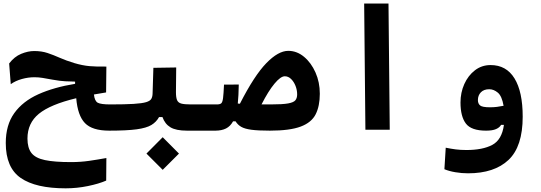

<svg xmlns="http://www.w3.org/2000/svg" viewBox="-20 -713 2970 1055"><path d="M580.1 4.9Q486.8 4.9 446.8 -36.6Q406.7 -78.1 398.9 -173.3Q256.8 -139.2 193.8 -87.9Q130.9 -36.6 130.9 48.3Q130.9 99.6 152.8 127.7Q174.8 155.8 227.1 166.7Q279.3 177.7 370.1 177.7Q422.4 177.7 469.2 170.9Q516.1 164.1 564.5 155.3L563.5 279.3Q523.4 296.9 463.1 309.3Q402.8 321.8 340.8 321.8Q176.3 321.8 94 264.9Q11.7 208 11.7 72.8Q11.7 -26.4 58.6 -91.6Q105.5 -156.7 190.9 -195.1Q276.4 -233.4 392.6 -252.4V-264.6Q367.2 -265.1 338.9 -266.4Q310.5 -267.6 268.1 -275.4Q236.3 -281.2 214.1 -284.9Q191.9 -288.6 168.9 -288.6Q134.8 -288.6 99.9 -278.8Q64.9 -269 39.1 -250.5L30.3 -364.3Q59.1 -401.9 96.4 -417.2Q133.8 -432.6 168 -432.6Q209 -432.6 241.7 -421.6Q274.4 -410.6 308.3 -395.5Q342.3 -380.4 387.2 -366.7Q433.1 -353 472.4 -349.6Q511.7 -346.2 564.5 -347.2L563 -205.1Q527.3 -199.2 496.1 -193.8Q500 -157.7 517.3 -148.4Q534.7 -139.2 585.9 -139.2Q604.5 -139.2 618.4 -121.1Q632.3 -103 632.3 -65.9Q632.3 -24.4 620.6 -9.8Q608.9 4.9 580.1 4.9Z M580.1 4.9 585.9 -139.2Q667 -139.2 713.9 -142.1Q760.7 -145 782.7 -151.6Q804.7 -158.2 811.3 -169.7Q817.9 -181.2 818.4 -198.7L822.8 -340.3L948.2 -342.3L946.8 -206.5Q946.8 -178.2 952.6 -163.6Q958.5 -148.9 975.8 -144Q993.2 -139.2 1028.3 -139.2H1171.9Q1208.5 -139.2 1208.5 -75.7Q1208.5 -34.2 1196 -14.6Q1183.6 4.9 1166 4.9H1007.3Q947.3 4.9 916.7 -13.4Q886.2 -31.7 872.6 -69.8H854Q838.9 -42.5 811.8 -26.1Q784.7 -9.8 730.7 -2.4Q676.8 4.9 580.1 4.9ZM874 220.2 784.7 130.9 874 41 963.4 130.9Z M1462.9 4.9Q1398.4 4.9 1361.6 0Q1324.7 -4.9 1305.4 -16.1Q1286.1 -27.3 1274.4 -46.4H1260.7Q1245.6 -19 1221.9 -7.1Q1198.2 4.9 1163.1 4.9L1171.9 -139.2Q1188 -139.2 1195.3 -145Q1202.6 -150.9 1205.6 -173.8Q1208.5 -196.8 1210.9 -248L1292 -248.5Q1291 -186.5 1286.6 -144Q1292.5 -143.6 1298.3 -143.1Q1377 -297.4 1442.9 -365.5Q1508.8 -433.6 1564 -433.6Q1611.3 -433.6 1650.6 -400.9Q1689.9 -368.2 1713.6 -314.7Q1737.3 -261.2 1737.3 -197.8Q1737.3 -130.4 1714.6 -85.2Q1691.9 -40 1632.6 -17.6Q1573.2 4.9 1462.9 4.9ZM1417 -139.2Q1440.4 -139.2 1468.3 -139.2Q1533.2 -139.2 1563.7 -144.8Q1594.2 -150.4 1603.5 -162.6Q1612.8 -174.8 1612.8 -194.3Q1612.8 -218.3 1603.8 -241.2Q1594.7 -264.2 1579.3 -279.1Q1564 -293.9 1544.9 -293.9Q1522 -293.9 1488.3 -253.4Q1454.6 -212.9 1417 -139.2Z M1987.8 0 1981 -693.4H2114.7L2121.6 0Z M2551.8 239.3Q2517.1 239.3 2482.2 233.4Q2447.3 227.5 2421.9 216.8L2429.2 98.6Q2458 104.5 2484.1 107.9Q2510.3 111.3 2543 111.3Q2631.8 111.3 2684.8 83.3Q2737.8 55.2 2749 -26.9H2733.4Q2725.1 -12.2 2705.6 -3.7Q2686 4.9 2650.9 4.9Q2569.3 4.9 2539.8 -34.2Q2510.3 -73.2 2510.3 -149.9Q2510.3 -204.1 2531.2 -251Q2552.2 -297.9 2589.6 -326.7Q2627 -355.5 2675.8 -355.5Q2762.2 -355.5 2807.1 -282.2Q2852.1 -209 2852.1 -71.8Q2852.1 92.3 2774.2 165.8Q2696.3 239.3 2551.8 239.3ZM2747.1 -131.8Q2737.8 -185.5 2715.3 -204.1Q2692.9 -222.7 2668.5 -222.7Q2638.7 -222.7 2622.3 -205.8Q2606 -189 2606 -163.1Q2606 -143.6 2618.2 -133.5Q2630.4 -123.5 2672.4 -123.5Q2692.9 -123.5 2710.4 -125.7Q2728 -127.9 2747.1 -131.8Z"/></svg>

Font: Cascadia Code PL
Style: Bold
Weight: 700
Monospace: yes
Designer: Aaron Bell
Foundry: Saja Typeworks
Version: Version 2404.023; ttfautohint (v1.8.4)